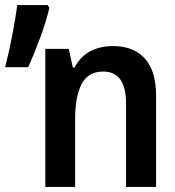

<svg xmlns="http://www.w3.org/2000/svg" viewBox="-105 -734 688 754"><path d="M-85 -470Q-68 -536 -56 -600Q-44 -664 -37 -714H82L89 -703Q76 -650 55 -592Q34 -534 6 -470ZM73 0V-542H165L181 -469H188Q232 -553 340 -553Q419 -553 463.5 -504.5Q508 -456 508 -357V0H390V-328Q390 -453 300 -453Q241 -453 215.5 -404Q190 -355 190 -265V0Z"/></svg>

Font: Noto Sans Mono SemiCondensed SemiBold
Style: Regular
Weight: 600
Width: 4
Designer: Monotype Design Team
Foundry: Monotype Imaging Inc.
Version: Version 2.014; ttfautohint (v1.8.4.7-5d5b)